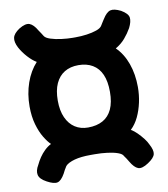

<svg xmlns="http://www.w3.org/2000/svg" viewBox="-82 -790 757 867"><g transform="rotate(-10 296.5 -356.5)"><path d="M64 -6Q34 -22 29.5 -41.5Q25 -61 40 -86Q48 -103 58.5 -118.5Q69 -134 83 -147.5Q97 -161 113 -169Q99 -182 83.5 -207.5Q68 -233 57.5 -269.5Q47 -306 47 -352Q47 -410 64.5 -460Q82 -510 114 -545Q95 -556 75 -578Q55 -600 42 -624Q28 -651 32 -670Q36 -689 63 -707Q94 -726 112 -719Q130 -712 146 -684Q152 -675 156.5 -668.5Q161 -662 165 -655Q171 -645 192.5 -638Q214 -631 242 -627.5Q270 -624 293 -624H306Q332 -624 357.5 -627.5Q383 -631 403 -638Q423 -645 429 -656Q433 -662 437 -669Q441 -676 446 -683Q464 -712 481.5 -716.5Q499 -721 529 -706Q560 -688 562.5 -669.5Q565 -651 551 -623Q538 -600 520 -579Q502 -558 476 -543Q509 -511 526.5 -462Q544 -413 544 -354Q544 -318 536.5 -283.5Q529 -249 515 -219.5Q501 -190 479 -169Q493 -161 507 -147Q521 -133 533 -117.5Q545 -102 550 -90Q566 -61 562 -43.5Q558 -26 529 -7Q499 13 481.5 6.5Q464 0 447 -29Q442 -37 437.5 -44.5Q433 -52 428 -58Q424 -68 404.5 -75Q385 -82 357 -85.5Q329 -89 299 -89H280Q258 -89 239.5 -87Q221 -85 206.5 -81Q192 -77 181 -71.5Q170 -66 164 -59Q158 -50 154 -42.5Q150 -35 146 -27Q129 3 112 7Q95 11 64 -6ZM291 -213Q331 -213 359 -228.5Q387 -244 401.5 -275.5Q416 -307 416 -355Q416 -403 402 -434.5Q388 -466 361 -482Q334 -498 296 -498Q259 -498 232.5 -482Q206 -466 191.5 -434.5Q177 -403 177 -356Q177 -310 191.5 -278Q206 -246 231.5 -229.5Q257 -213 291 -213Z"/></g></svg>

Font: Fredoka SemiCondensed SemiBold
Style: Regular
Weight: 600
Width: 4
Designer: Ben Nathan
Foundry: Milena B. Brandão, Ben Nathan
Version: Version 2.001